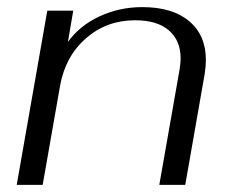

<svg xmlns="http://www.w3.org/2000/svg" viewBox="-20 -520 644 540"><path d="M113 -490H186L171 -402Q204 -448 260 -474Q316 -500 380 -500Q465 -500 512 -460.5Q559 -421 559 -352Q559 -334 556 -314L501 0H428L485 -324Q488 -341 488 -356Q488 -406 455 -434.5Q422 -463 360 -463Q280 -463 222 -412.5Q164 -362 149 -279L100 0H27Z"/></svg>

Font: Fahkwang Light
Style: Italic
Weight: 300
Italic angle: -10°
Version: Version 1.000; ttfautohint (v1.6)